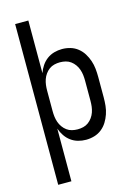

<svg xmlns="http://www.w3.org/2000/svg" viewBox="-139 -808 778 1096"><g transform="rotate(-15 250.0 -260.0)"><path d="M64 215V-735H142V-424Q150 -447 163.5 -467Q177 -487 196 -501Q215 -515 238 -521.5Q261 -528 285 -528Q310 -528 334 -521Q358 -514 377.5 -498.5Q397 -483 410 -462Q423 -441 431 -417.5Q439 -394 441.5 -369.5Q444 -345 444 -320V-200Q444 -175 441.5 -150.5Q439 -126 431 -102.5Q423 -79 410 -58Q397 -37 377.5 -21.5Q358 -6 334 1Q310 8 285 8Q261 8 238 1.5Q215 -5 196 -19Q177 -33 163.5 -53Q150 -73 142 -96V215ZM254 -62Q271 -62 287.5 -66Q304 -70 317.5 -80Q331 -90 341 -104Q351 -118 356.5 -134Q362 -150 364 -166.5Q366 -183 366 -200V-320Q366 -337 364 -353.5Q362 -370 356.5 -386Q351 -402 341 -416Q331 -430 317.5 -440Q304 -450 287.5 -454Q271 -458 254 -458Q237 -458 220.5 -454Q204 -450 190.5 -440Q177 -430 167 -416Q157 -402 151.5 -386Q146 -370 144 -353.5Q142 -337 142 -320V-200Q142 -183 144 -166.5Q146 -150 151.5 -134Q157 -118 167 -104Q177 -90 190.5 -80Q204 -70 220.5 -66Q237 -62 254 -62Z"/></g></svg>

Font: HulyMono
Style: Regular
Weight: 400
Monospace: yes
Designer: Belleve Invis
Foundry: Belleve Invis
Version: Version 33.2.5; ttfautohint (v1.8.4)